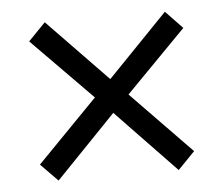

<svg xmlns="http://www.w3.org/2000/svg" viewBox="-38 -576 574 492"><g transform="rotate(-5 248.5 -329.5)"><path d="M205.1 -330.1 49.8 -487.8 93.8 -533.2 248.5 -373.5 402.8 -533.2 446.3 -487.8 291.5 -330.1 446.3 -170.9 402.8 -126 248.5 -286.6 93.8 -126 49.8 -170.9Z"/></g></svg>

Font: Varta
Style: Regular
Weight: 400
Designer: Joana Correia, Viktoriya Grabowska, Eben Sorkin
Foundry: Sorkin Type
Version: Version 1.003; ttfautohint (v1.3) -l 8 -r 24 -G 200 -x 12 -H